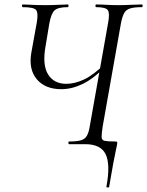

<svg xmlns="http://www.w3.org/2000/svg" viewBox="-20 -645 658 859"><path d="M254.2 -246Q182.4 -246 144.8 -290.2Q107.2 -334.4 120.2 -409.6L144.8 -545.4Q152 -588.6 140.9 -600.8Q129.8 -613 81.6 -613Q78.4 -613 78.4 -619Q78.4 -625 81.6 -625Q96 -625 110.9 -624Q125.8 -623 143.7 -622.5Q161.6 -622 184.4 -622Q217.4 -622 241.6 -623.5Q265.8 -625 283.4 -625Q286.6 -625 286.6 -619Q286.6 -613 283.4 -613Q239 -613 223.8 -598.2Q208.6 -583.4 200.6 -539.6L184.4 -441.6Q168.4 -355.6 194.7 -312.8Q221 -270 276.2 -270Q315 -270 356.6 -289.7Q398.2 -309.4 450.2 -360.2L456.4 -350.8Q398.4 -292.8 349.9 -269.4Q301.4 -246 254.2 -246ZM360.8 0H289.6Q285.8 0 285.8 -6Q285.8 -12 289.6 -12Q325.2 -12 343.1 -17.6Q361 -23.2 369.4 -38.8Q377.8 -54.4 382 -82.4L463.8 -543.4Q471.8 -586.4 462.3 -599.7Q452.8 -613 410.2 -613Q407 -613 407 -619Q407 -625 410.2 -625Q430.8 -625 455.4 -623.5Q480 -622 508.2 -622Q539 -622 566.4 -623.5Q593.8 -625 614.4 -625Q618.4 -625 618.4 -619Q618.4 -613 614.4 -613Q581.2 -613 562.6 -607.4Q544 -601.8 535.6 -586.6Q527.2 -571.4 521.4 -542.4L439.4 -79.4Q434.2 -45.4 434.6 -31.5Q435 -17.6 448.9 -14.8Q462.8 -12 495.4 -12Q503.6 -12 504.4 -8.9Q505.2 -5.8 503.2 4.4Q501.2 16.2 497.2 33.4Q493.2 50.6 486.6 86.4Q480 122.2 468.2 191.4Q468.2 194.2 461.7 193.8Q455.2 193.4 456.2 189.6Q474.6 90.2 452.7 45.1Q430.8 0 360.8 0Z"/></svg>

Font: Cormorant Infant Light
Style: Italic
Weight: 300
Italic angle: -10°
Designer: Christian Thalmann (Catharsis Fonts)
Foundry: Catharsis Fonts
Version: Version 4.001